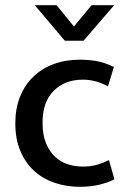

<svg xmlns="http://www.w3.org/2000/svg" viewBox="-20 -710 490 740"><path d="M299 -68Q331 -68 355.5 -75.5Q380 -83 400 -93L421 -19Q396 -6 362 2Q328 10 288 10Q236 10 190.5 -5.5Q145 -21 111.5 -51.5Q78 -82 58.5 -128Q39 -174 39 -235Q39 -291 57 -336.5Q75 -382 108 -414Q141 -446 187 -463Q233 -480 288 -480Q319 -480 350 -475Q381 -470 419 -452L396 -377Q350 -403 299 -403Q230 -403 187 -360Q144 -317 144 -238Q144 -190 157.5 -157.5Q171 -125 193 -105Q215 -85 242.5 -76.5Q270 -68 299 -68ZM114 -690H198L265 -608L333 -690H420L302 -553H230Z"/></svg>

Font: Mukta Mahee Medium
Style: Regular
Weight: 500
Designer: Shuchita Grover, Noopur Datye, Girish Dalvi, Yashodeep Gholap
Foundry: Ek Type
Version: Version 2.538;PS 1.000;hotconv 16.6.51;makeotf.lib2.5.65220;